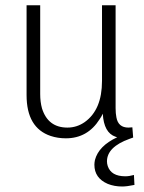

<svg xmlns="http://www.w3.org/2000/svg" viewBox="-20 -508 536 716"><path d="M481.4 181.6 479.5 144.5Q461.9 149.4 447.3 149.4Q394.5 149.4 381.8 111.3Q378.9 102.5 378.9 93.8Q378.9 40 462.9 9.8Q469.7 6.8 476.6 4.9L473.6 -33.2Q466.8 -32.2 459 -32.2Q420.9 -32.2 414.1 -70.3Q411.1 -85 411.1 -104.5V-488.3H360.4V-206.1Q360.4 -98.6 295.9 -52.7Q266.6 -32.2 231.4 -32.2Q159.2 -32.2 136.7 -103.5Q129.9 -127.9 129.9 -157.2V-488.3H79.1V-153.3Q79.1 -31.2 168.9 -1Q195.3 7.8 225.6 7.8Q306.6 7.8 351.6 -63.5Q358.4 -73.2 363.3 -84Q367.2 -12.7 411.1 2Q414.1 2.9 417 3.9Q347.7 36.1 334 88.9Q332 98.6 332 106.4Q332 156.2 381.8 177.7Q406.2 187.5 435.5 187.5Q453.1 187.5 481.4 181.6Z"/></svg>

Font: Yaldevi Colombo Light
Style: Regular
Weight: 300
Designer: Sol Matas, Denzil Rajitha, Kosala Senevirathne and Pathum Egodawatta
Foundry: Mooniak
Version: Version 1.020 ; ttfautohint (v1.6)